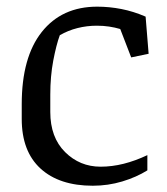

<svg xmlns="http://www.w3.org/2000/svg" viewBox="-20 -561 515 591"><path d="M46.9 -240.2Q46.9 -384.8 108.6 -462.6Q170.4 -540.5 279.3 -540.5Q316.4 -540.5 353.8 -533.2Q391.1 -525.9 428.2 -509.8L437.5 -395.5L383.8 -384.3L350.1 -471.7Q333.5 -476.6 315.9 -479.2Q298.3 -481.9 277.8 -481.9Q247.6 -481.9 218.5 -474.6Q189.5 -467.3 164.1 -452.6Q153.3 -423.3 144 -374.8Q134.8 -326.2 134.8 -269.5V-216.3Q134.8 -138.2 180.2 -93Q225.6 -47.9 289.6 -47.9Q324.7 -47.9 360.6 -56.9Q396.5 -65.9 433.6 -83.5V-36.6Q399.9 -15.6 356.2 -2.4Q312.5 10.7 265.6 10.7Q162.6 10.7 104.7 -42.2Q46.9 -95.2 46.9 -194.8Z"/></svg>

Font: Noticia Text
Style: Regular
Weight: 400
Designer: JM Sole
Foundry: JM Sole
Version: Version 1.003